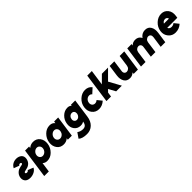

<svg xmlns="http://www.w3.org/2000/svg" viewBox="385 -2372 4257 4257"><g transform="rotate(-45 2513.5 -243.0)"><path d="M91 -401Q139 -383 165.5 -373Q192 -363 203 -358.5Q214 -354 216.5 -353Q219 -352 219 -352Q226 -366 237 -372Q248 -379 262 -379Q279 -379 288 -370Q297 -362 295 -349Q290 -328 247 -322Q237 -320 229.5 -319.5Q222 -319 218 -317Q161 -306 122 -275Q59 -226 48 -148Q38 -67 91 -22Q131 12 208 12Q271 11 328 -18Q384 -46 411 -101Q362 -121 335.5 -131.5Q309 -142 297.5 -146.5Q286 -151 283.5 -152Q281 -153 281 -153Q265 -124 233 -124Q213 -124 203 -133Q193 -141 196 -156Q201 -176 257 -185Q263 -187 269.5 -188Q276 -189 282 -191Q315 -197 342 -211.5Q369 -226 390 -247Q410 -269 422 -294.5Q434 -320 439 -350Q450 -427 403 -469Q355 -510 283 -512Q216 -512 167 -483Q119 -455 91 -401Z M672 -500 666 -458Q670 -462 673.5 -465Q677 -468 681 -470Q736 -512 807 -512Q909 -512 966 -436Q1022 -360 1007 -250Q992 -142 913 -64Q837 12 734 12Q672 12 632 -22Q630 -25 628 -27Q626 -29 624 -31L591 200H447L546 -500ZM741 -138Q784 -138 820 -171Q854 -203 861 -250Q868 -296 842 -329Q816 -362 773 -362Q730 -362 695 -329Q661 -297 654 -250Q647 -204 673 -171Q698 -138 741 -138Z M1457 -500 1451 -454Q1448 -458 1444.5 -461.5Q1441 -465 1438 -469Q1397 -512 1325 -512Q1223 -512 1146 -436Q1067 -358 1052 -250Q1037 -141 1094 -64Q1150 12 1252 12Q1326 12 1380 -30Q1384 -33 1387 -36Q1390 -39 1393 -42L1387 0H1513L1584 -500ZM1318 -362Q1361 -362 1386 -329Q1399 -314 1403.5 -294Q1408 -274 1405 -250Q1401 -227 1391.5 -207Q1382 -187 1365 -171Q1330 -138 1287 -138Q1243 -138 1217 -171Q1191 -204 1198 -250Q1205 -297 1240 -329Q1275 -362 1318 -362Z M1868 -358Q1906 -358 1926 -331Q1946 -303 1941 -263Q1935 -224 1907 -196Q1879 -168 1841 -168Q1805 -168 1783 -196Q1762 -224 1768 -263Q1773 -303 1802 -331Q1830 -358 1868 -358ZM1881 -510Q1786 -510 1712 -439Q1638 -368 1623 -263Q1608 -159 1662 -88Q1716 -17 1812 -17Q1867 -17 1905 -42Q1907 -43 1908 -44Q1909 -45 1910 -47L1909 -38Q1901 17 1872 46Q1844 74 1792 74Q1714 74 1655 30L1570 153Q1632 214 1779 214Q1889 214 1964 142Q2039 70 2056 -57L2118 -499H1983L1980 -471Q1978 -473 1976 -475.5Q1974 -478 1971 -479Q1938 -510 1881 -510Z M2435 -512Q2332 -512 2250 -436Q2167 -360 2152 -250Q2137 -140 2197 -64Q2257 12 2361 12Q2463 12 2546 -65L2459 -172Q2425 -140 2383 -140Q2340 -140 2314 -172Q2289 -205 2296 -250Q2303 -297 2336 -328Q2371 -360 2414 -360Q2457 -360 2482 -328L2598 -435Q2538 -512 2435 -512Z M2598 0H2741L2757 -108L2813 -165L2903 0H3081L2928 -280L3148 -500H2955L2788 -334L2840 -700H2696Z M3199 -500 3163 -242Q3155 -186 3162 -140.5Q3169 -95 3191 -59Q3234 12 3327 12Q3394 12 3442 -28Q3446 -31 3449.5 -34.5Q3453 -38 3457 -42L3451 0H3585L3656 -500H3512L3475 -235Q3469 -192 3441 -166Q3412 -140 3377 -140Q3342 -140 3321 -166Q3300 -192 3307 -235L3344 -500Z M4443 0 4480 -258Q4488 -314 4481 -360Q4474 -406 4452 -441Q4410 -512 4317 -512Q4226 -512 4167 -442Q4164 -437 4160 -432Q4156 -427 4153 -422Q4151 -427 4148.5 -431.5Q4146 -436 4143 -441Q4100 -512 4008 -512Q3937 -512 3889 -468Q3887 -466 3884.5 -463.5Q3882 -461 3880 -459L3885 -500H3751L3681 0H3824L3861 -265Q3868 -308 3895 -334Q3923 -360 3958 -360Q3993 -360 4014 -334Q4034 -308 4027 -265L3990 0H4134L4171 -265Q4177 -308 4204 -334Q4232 -360 4267 -360Q4302 -360 4323 -334Q4343 -308 4337 -265L4299 0Z M5015 -195 5023 -250Q5039 -362 4982 -436Q4923 -512 4825 -512Q4722 -512 4640 -436Q4557 -360 4542 -250Q4527 -142 4592 -65Q4656 12 4759 12Q4873 12 4957 -65L4871 -172Q4835 -140 4781 -140Q4748 -140 4724 -159Q4716 -166 4709.5 -175Q4703 -184 4699 -195ZM4802 -369Q4832 -369 4849 -352Q4865 -338 4871 -313H4713Q4726 -336 4745 -351Q4770 -369 4802 -369Z"/></g></svg>

Font: Unageo
Style: ExtraBold-Italic
Weight: 800
Designer: Richard Sepsi
Foundry: Richard Sepsi
Version: Version 2.000